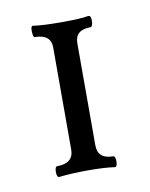

<svg xmlns="http://www.w3.org/2000/svg" viewBox="-48 -627 301 384"><g transform="rotate(-10 102.0 -434.5)"><path d="M43 -281Q38 -281 38 -292Q38 -303 43 -303Q76 -303 76 -331V-538Q76 -565 43 -565Q40 -565 39.5 -576.5Q39 -588 43 -588Q63 -585 102 -585Q140 -585 156 -588Q162 -588 161.5 -576.5Q161 -565 156 -565Q125 -565 125 -538V-331Q125 -303 156 -303Q161 -303 161 -292Q161 -281 156 -281Q136 -284 102 -284Q68 -284 43 -281Z"/></g></svg>

Font: Junicode Cond Light
Style: Regular
Weight: 300
Width: 3
Designer: Peter S. Baker
Version: Version 2.201